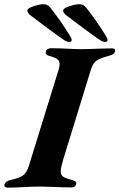

<svg xmlns="http://www.w3.org/2000/svg" viewBox="-62 -882 563 906"><path d="M264 -683.9Q261.2 -683.9 254.6 -685.9Q248.1 -687.9 239.4 -693.7Q202.2 -719.2 161.3 -749.8Q120.4 -780.4 84 -808Q67.7 -820 66.9 -831.1Q66.1 -839.7 81.7 -846.8Q97.3 -853.8 115.4 -858.1Q133.5 -862.3 141.3 -862.3Q162.6 -862.3 174 -847.7Q200.6 -814.6 223.4 -781.7Q246.2 -748.8 268.3 -713.1Q277.4 -698.5 276.5 -691.5Q274.9 -683.9 264 -683.9ZM433 -683.9Q430.2 -683.9 423.7 -685.9Q417.1 -687.9 408.5 -693.7Q371.3 -719.2 330.4 -749.8Q289.4 -780.4 253.1 -808Q236.8 -820 236 -831.1Q235.1 -839.7 250.7 -846.8Q266.3 -853.8 284.4 -858.1Q302.5 -862.3 310.4 -862.3Q331.6 -862.3 343.1 -847.7Q369.7 -814.6 392.4 -781.7Q415.2 -748.8 437.3 -713.1Q446.4 -698.5 445.6 -691.5Q444 -683.9 433 -683.9ZM-26.3 3.4Q-33.4 3.4 -38.2 -0.4Q-43 -4.1 -41.3 -10.9Q-36.4 -27 -13.5 -32.2Q26.8 -40.8 45.1 -53.2Q63.5 -65.5 73.5 -97.2L213.9 -550.8Q224.1 -583.4 215 -596.3Q205.9 -609.3 168.8 -618.7Q159.6 -620.9 155.9 -626.3Q152.2 -631.7 154.7 -640.4Q156.3 -647.2 164.1 -650.9Q171.8 -654.6 178.9 -654.6Q201.5 -654.6 226.5 -653.6Q251.5 -652.6 275.5 -651.3Q299.5 -650 319.7 -650Q339.7 -650 365.5 -650.9Q391.3 -651.8 418.2 -652.8Q445.1 -653.8 466.8 -653.8Q484.3 -653.8 480.2 -639.5Q477.7 -630.1 471 -625.9Q464.3 -621.7 452.2 -618.7Q423.3 -611.4 406.6 -603.4Q389.9 -595.4 381 -583.1Q372 -570.7 365.8 -550L237.7 -134.1Q226.6 -97.1 224.8 -78Q223.1 -58.9 233.4 -50.5Q243.7 -42.1 265.7 -36.3Q287.3 -30.8 293.5 -26Q299.7 -21.2 297.3 -11.7Q295.6 -4.9 289.5 -1.2Q283.4 2.5 274.6 2.5Q252.9 2.5 224.2 1.4Q195.5 0.4 167.9 -0.6Q140.3 -1.6 119.9 -1.6Q89.2 -1.6 48.4 0.9Q7.6 3.4 -26.3 3.4Z"/></svg>

Font: EB Garamond
Style: Italic
Weight: 400
Italic angle: -17.2°
Designer: Georg Duffner and Octavio Pardo
Foundry: Georg Duffner
Version: Version 1.001